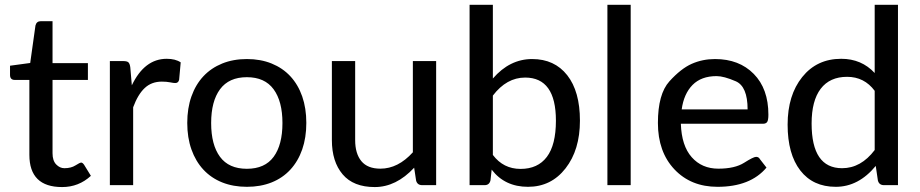

<svg xmlns="http://www.w3.org/2000/svg" viewBox="-20 -757 3760 785"><path d="M100.1 -124V-430.2H40.5Q21 -430.2 21 -450.7V-488.3L103.5 -499.5L125 -652.8Q129.4 -670.4 147 -670.4H194.8V-499H339.4V-430.2H194.8V-130.4Q194.8 -100.1 209.7 -84.7Q224.6 -69.3 243.2 -69.3Q270.5 -69.3 288.6 -80.8Q306.6 -92.3 312 -92.3Q317.4 -92.3 323.7 -83.5L351.6 -38.1Q301.8 7.8 233.9 7.8Q100.1 7.8 100.1 -124Z M661.6 -516.6Q697.3 -516.6 718.8 -502L712.4 -431.2Q709.5 -417.5 696.3 -417.5Q689.5 -417.5 675.3 -420.4Q661.1 -423.3 641.6 -423.3Q599.6 -423.3 571.8 -397.2Q543.9 -371.1 524.4 -318.4V0H429.2V-507.3H483.9Q499.5 -507.3 505.1 -502Q510.7 -496.6 512.7 -481.9L519 -408.2Q570.8 -516.6 661.6 -516.6Z M879.4 -116Q915.5 -66.9 989.3 -66.9Q1063 -66.9 1098.9 -116Q1134.8 -165 1134.8 -253.9Q1134.8 -342.8 1098.6 -392.1Q1062.5 -441.4 989.3 -441.4Q916 -441.4 879.6 -392.1Q843.3 -342.8 843.3 -253.9Q843.3 -165 879.4 -116ZM888.4 -497.3Q933.6 -515.6 989.5 -515.6Q1045.4 -515.6 1090.6 -497.3Q1135.7 -479 1167.2 -445.1Q1198.7 -411.1 1215.6 -362.8Q1232.4 -314.5 1232.4 -254.4Q1232.4 -194.3 1215.6 -146Q1198.7 -97.7 1167.2 -63.5Q1135.7 -29.3 1090.6 -11.2Q1045.4 6.8 989.5 6.8Q933.6 6.8 888.4 -11.2Q843.3 -29.3 811.5 -63.5Q779.8 -97.7 762.7 -146Q745.6 -194.3 745.6 -254.4Q745.6 -314.5 762.7 -362.8Q779.8 -411.1 811.5 -445.1Q843.3 -479 888.4 -497.3Z M1336.9 -184.1V-507.3H1432.1V-184.1Q1432.1 -128.9 1457.5 -98.1Q1482.9 -67.4 1535.2 -67.4Q1607.4 -67.4 1668 -134.3V-507.3H1763.2V0H1706.1Q1686 0 1681.2 -19L1673.3 -71.3Q1599.6 7.8 1512.2 7.8Q1424.8 7.8 1380.9 -44.2Q1336.9 -96.2 1336.9 -184.1Z M2252.9 -263.7Q2252.9 -439.9 2127 -439.9Q2051.3 -439.9 1995.1 -366.2V-123.5Q2038.1 -66.4 2108.4 -66.4Q2178.7 -66.4 2215.8 -115.5Q2252.9 -164.6 2252.9 -263.7ZM1961.4 0H1899.9V-737.3H1995.1V-436Q2064 -515.6 2155.8 -515.6Q2247.1 -515.6 2299.1 -449.5Q2351.1 -383.3 2351.1 -263.7Q2351.1 -144 2292.2 -68.6Q2233.4 6.8 2138.7 6.8Q2043.9 6.8 1990.2 -63.5L1985.4 -20Q1981 0 1961.4 0Z M2558.6 -737.3V0H2463.4V-737.3Z M2909.7 -445.8Q2847.2 -445.8 2811.5 -409.7Q2775.9 -373.5 2767.1 -309.6H3036.6Q3036.6 -403.8 2988 -424.8Q2939.5 -445.8 2909.7 -445.8ZM2903.3 -515.6Q3002 -515.6 3061.8 -454.8Q3121.6 -394 3121.6 -288.1Q3121.6 -266.1 3116.7 -258.5Q3111.8 -251 3099.1 -251H2763.7Q2766.6 -161.1 2808.1 -114.3Q2849.6 -67.4 2917 -67.4Q2984.4 -67.4 3022.5 -91.6Q3060.5 -115.7 3071.3 -115.7Q3082 -115.7 3086.9 -106.4L3113.8 -71.8Q3047.9 6.8 2913.6 6.8Q2804.7 6.8 2737.3 -64.7Q2669.9 -136.2 2669.9 -254.4Q2669.9 -372.6 2717 -424.6Q2764.2 -476.6 2808.3 -496.1Q2852.5 -515.6 2903.3 -515.6Z M3298.3 -252Q3298.3 -69.3 3422.9 -69.3Q3500 -69.3 3556.2 -143.6V-385.7Q3513.7 -442.9 3443.4 -442.9Q3372.6 -442.9 3335.4 -394Q3298.3 -345.2 3298.3 -252ZM3419.4 -516.6Q3502.4 -516.6 3556.2 -458.5V-737.3H3651.4V0H3594.2Q3574.2 0 3569.3 -19L3560.5 -78.6Q3490.2 6.8 3397 6.8Q3303.7 6.8 3252 -60.1Q3200.2 -127 3200.2 -247.6Q3200.2 -367.7 3260 -442.1Q3319.8 -516.6 3419.4 -516.6Z"/></svg>

Font: Lato-Medium
Style: Regular
Weight: 500
Designer: Lukasz Dziedzic
Foundry: tyPoland Lukasz Dziedzic
Version: Version 2.006; 2014-01-15